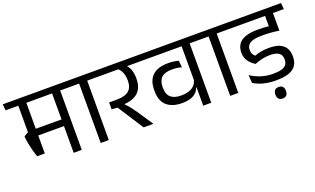

<svg xmlns="http://www.w3.org/2000/svg" viewBox="-104 -1093 2857 1739"><g transform="rotate(-20 1324.0 -223.0)"><path d="M511.5 -593.5H433.5V0H511.5ZM382.5 -572.5H623L618 -632.5H377ZM532 -572.5 526.5 -632.5H-20L-14.5 -572.5ZM467.5 -322H133.5V-257.5H467.5ZM185.5 -595H108V-271.5H185.5ZM111.5 -84H185.5V-317.5H108L65.5 -291.5Q69.5 -250.5 76 -216.5Q82.5 -182.5 91.2 -150.5Q100 -118.5 111.5 -84Z M772 0V-593.5H694V0ZM883.5 -572.5 878 -632.5H582L588.5 -572.5Z M1286.5 -572.5 1281 -632.5H844L848.5 -572.5ZM1199.5 0V-3.5L1101 -151Q1083 -177 1068.5 -196Q1054 -215 1038.2 -232.5Q1022.5 -250 1001.5 -271V-294L891 -319V-252.5L947 -249L1107.5 0ZM1139 -587.5H1053.5Q1086 -565.5 1102 -531.2Q1118 -497 1118 -450V-445Q1118 -381.5 1081.2 -350.2Q1044.5 -319 964 -319H891L943 -255L984.5 -255.5Q1094.5 -257 1146 -302.8Q1197.5 -348.5 1197.5 -438.5V-444Q1197.5 -491.5 1182.8 -528.5Q1168 -565.5 1139 -587.5Z M1759.5 -593.5H1682V0H1759.5ZM1630 -572.5H1871L1865.5 -632.5H1624.5ZM1243.5 -572.5H1820.5L1814.5 -632.5H1238ZM1313 -273.5Q1313 -179 1365.5 -133Q1418 -87 1512 -87Q1560 -87 1593.2 -97.8Q1626.5 -108.5 1647.2 -128.5Q1668 -148.5 1677.5 -176H1687L1683 -249.5Q1671 -202 1631.8 -178.2Q1592.5 -154.5 1527.5 -154.5Q1461 -154.5 1427.5 -184Q1394 -213.5 1394 -276.5V-284Q1394 -345 1426.5 -375Q1459 -405 1524.5 -405Q1551.5 -405 1574.8 -402Q1598 -399 1619.5 -392.5L1613.5 -457.5Q1592.5 -464 1567.2 -467.5Q1542 -471 1514 -471Q1414.5 -471 1363.8 -424.2Q1313 -377.5 1313 -285.5Z M2020 0V-593.5H1942V0ZM2131.5 -572.5 2126 -632.5H1830L1836.5 -572.5Z M2433 -572.5H2658L2653 -632.5H2427.5ZM2562 -593.5H2487V-478.5L2562 -478ZM2667.5 -572.5 2662 -632.5H2094L2099.5 -572.5ZM2486.5 -593.5V-423.5Q2491.5 -422 2501.8 -419Q2512 -416 2524.2 -413Q2536.5 -410 2547 -407.5Q2557.5 -405 2562.5 -403.5V-593.5ZM2162.5 -119.5 2168 -42.5Q2207.5 -17.5 2261.5 -3.2Q2315.5 11 2382.5 11Q2459.5 11 2507 -6.2Q2554.5 -23.5 2576.2 -56.8Q2598 -90 2598 -138V-144Q2598 -188 2580 -220.5Q2562 -253 2522.8 -270.8Q2483.5 -288.5 2418.5 -288.5Q2377.5 -288.5 2343.5 -282Q2309.5 -275.5 2279.5 -264.5Q2265 -276.5 2257.5 -292Q2250 -307.5 2250 -327.5V-330Q2250 -358 2264.8 -376.8Q2279.5 -395.5 2312.8 -405.2Q2346 -415 2401 -415Q2442 -415 2482.2 -412Q2522.5 -409 2562.5 -402.5V-461.5Q2517.5 -470 2474.8 -474.2Q2432 -478.5 2383.5 -478.5Q2305.5 -478.5 2258.8 -461Q2212 -443.5 2191.2 -410.8Q2170.5 -378 2170.5 -333.5V-329.5Q2170.5 -286.5 2193 -252.8Q2215.5 -219 2257 -193Q2292.5 -207.5 2329 -215.8Q2365.5 -224 2406.5 -224Q2448 -224 2472.5 -214Q2497 -204 2507.8 -186.2Q2518.5 -168.5 2518.5 -144V-139.5Q2518.5 -111 2504.2 -92Q2490 -73 2458.8 -63.8Q2427.5 -54.5 2376.5 -54.5Q2316.5 -54.5 2263.2 -71.5Q2210 -88.5 2162.5 -119.5ZM2381.5 185.5Q2407 185.5 2419.5 171.2Q2432 157 2432 132.5Q2432 132 2432 130.5Q2432 129 2432 128Q2432 103 2419.5 88.8Q2407 74.5 2381.5 74.5Q2355.5 74.5 2343 88.8Q2330.5 103 2330.5 128Q2330.5 129 2330.5 130.5Q2330.5 132 2330.5 132.5Q2330.5 157 2343 171.2Q2355.5 185.5 2381.5 185.5Z"/></g></svg>

Font: Anek Devanagari
Style: Regular
Weight: 400
Designer: Kailash Malviya (Devanagari) & Yesha Goshar (Latin)
Foundry: Ek Type
Version: Version 1.003